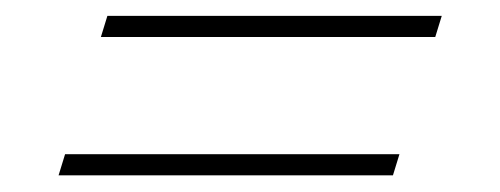

<svg xmlns="http://www.w3.org/2000/svg" viewBox="-20 -374 615 236"><path d="M112 -354.5H523L515 -328.5H104ZM60 -184.5H471L463 -158.5H52Z"/></svg>

Font: Newsreader Display Light
Style: Italic
Weight: 300
Italic angle: -17°
Designer: Hugues Gentile
Foundry: Production Type
Version: Version 1.001